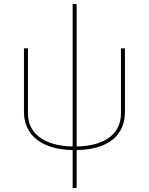

<svg xmlns="http://www.w3.org/2000/svg" viewBox="-20 -742 746 962"><path d="M344 -8C199 -11 120 -75 120 -173V-500H100V-182C100 -64 190 7 344 10V200H364V10C520 7 606 -61 606 -182V-500H586V-173C586 -74 509 -11 364 -8V-722H344Z"/></svg>

Font: Perun Thin
Style: Regular
Weight: 100
Foundry: Copyright (c) Stefan Peev, Context Ltd, 2016
Version: Version 1.089